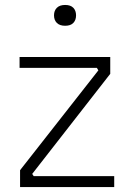

<svg xmlns="http://www.w3.org/2000/svg" viewBox="-20 -755 521 775"><path d="M61 -68 377 -471 371 -481H59V-525H425V-457L110 -53L116 -44H441V0H61ZM198 -693Q198 -712 209.5 -723.5Q221 -735 243 -735Q265 -735 276 -723.5Q287 -712 287 -693Q287 -674 276 -662.5Q265 -651 243 -651Q221 -651 209.5 -662.5Q198 -674 198 -693Z"/></svg>

Font: Sora-SIA ExtraLight
Style: Regular
Weight: 200
Designer: Jonathan Barnbrook, Julián Moncada
Foundry: Barnbrook Fonts
Version: Version 2.000